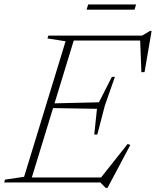

<svg xmlns="http://www.w3.org/2000/svg" viewBox="-46 -840 718 884"><path d="M256 -650 172.5 -663 176.5 -676H300.5L93.5 0H-26.5L-23 -13L65 -26ZM599 -664 619.5 -653.5H258L265.5 -676H608L644.5 -697.5H652L619.5 -508L605 -507.5ZM440.5 25 416 0H58.5L66.5 -23H445.5L409.5 -10.5L541.5 -177L554 -172.5L449 25ZM402 -220.5H388L400.5 -339L188 -342.5L195 -364L409.5 -369L469 -486H483L436.5 -353ZM352.5 -795.5 360 -819.5H580.5L573.5 -795.5Z"/></svg>

Font: Newsreader 16pt 16pt ExtraLight
Style: Italic
Weight: 250
Italic angle: -17°
Version: Version 1.003